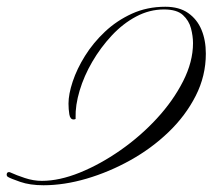

<svg xmlns="http://www.w3.org/2000/svg" viewBox="-90 -549 650 569"><path d="M400 -529Q441 -529 467.5 -510.5Q494 -492 507 -461Q520 -430 520 -390Q520 -324 490 -265Q460 -206 409.5 -157.5Q359 -109 296 -74Q233 -39 166.5 -19.5Q100 0 39 0Q-1 0 -30 -10Q-59 -20 -67 -25Q-71 -28 -70 -33.5Q-69 -39 -63 -39Q-61 -39 -57 -37Q-42 -30 -16.5 -21.5Q9 -13 34 -13Q86 -13 146.5 -37.5Q207 -62 266.5 -103.5Q326 -145 374.5 -197.5Q423 -250 452.5 -308Q482 -366 482 -421Q482 -442 476 -465Q470 -488 452 -504.5Q434 -521 396 -521Q353 -521 313.5 -500Q274 -479 241 -443.5Q208 -408 183.5 -366Q159 -324 146 -280.5Q133 -237 134 -200Q135 -197 133 -196Q131 -195 128 -195Q118 -195 115.5 -210Q113 -225 113 -242Q113 -270 125.5 -307.5Q138 -345 162 -383.5Q186 -422 221 -455Q256 -488 301 -508.5Q346 -529 400 -529Z"/></svg>

Font: Kapakana
Style: Regular
Weight: 400
Designer: Kousuke Nagai
Version: Version 1.002